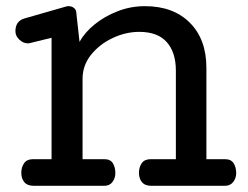

<svg xmlns="http://www.w3.org/2000/svg" viewBox="-20 -600 801 620"><path d="M88.9 0Q68.4 0 58.6 -11.7Q48.8 -23.4 48.8 -42Q48.8 -60.1 57.9 -73Q66.9 -85.9 85.9 -85.9H146.5V-478L76.7 -460.9Q73.7 -460 69.8 -460Q55.2 -460 42.5 -471.9Q29.8 -483.9 29.8 -499Q29.8 -531.2 57.6 -540L193.8 -579.1Q196.3 -579.1 196.5 -579.6Q196.8 -580.1 198.7 -580.1H201.7Q211.9 -580.1 219.2 -574Q226.6 -567.9 226.6 -557.1L236.8 -464.8Q253.4 -495.1 285.6 -521.2Q317.9 -547.4 359.9 -563.7Q401.9 -580.1 447.8 -580.1Q539.6 -580.1 593 -526.6Q646.5 -473.1 646.5 -380.9V-85.9H707.5Q726.1 -85.9 734.4 -72.8Q742.7 -59.6 742.7 -41Q742.7 -24.9 733.2 -12.5Q723.6 0 706.5 0H468.8Q448.2 0 438.5 -11.7Q428.7 -23.4 428.7 -42Q428.7 -60.1 437.7 -73Q446.8 -85.9 465.8 -85.9H547.9V-372.1Q547.9 -430.7 518.6 -463.9Q489.3 -497.1 429.7 -497.1Q386.2 -497.1 344 -477.3Q301.8 -457.5 274.2 -423.3Q246.6 -389.2 246.6 -345.2V-85.9H317.9Q336.4 -85.9 344.5 -72.8Q352.5 -59.6 352.5 -41Q352.5 -24.9 343.3 -12.5Q334 0 316.9 0Z"/></svg>

Font: Cutive
Style: Regular
Weight: 400
Version: Version 1.100; ttfautohint (v1.8.4.7-5d5b)